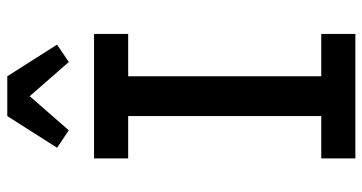

<svg xmlns="http://www.w3.org/2000/svg" viewBox="-260 -760 1019 540"><g transform="rotate(-90 250.0 -489.5)"><path d="M75 0V-96H194V-639H75V-735H425V-639H306V-96H425V0ZM154 -806 105 -839 194 -979H306L395 -839L346 -806L250 -916Z"/></g></svg>

Font: Iosevka Algr
Style: Bold
Weight: 700
Monospace: yes
Designer: Belleve Invis
Foundry: Belleve Invis
Version: Version 26.0.2; ttfautohint (v1.8.3)